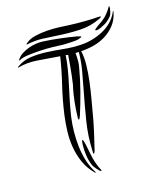

<svg xmlns="http://www.w3.org/2000/svg" viewBox="-137 -840 825 941"><g transform="rotate(-20 276.0 -369.0)"><path d="M300 -508Q286 -454 265.5 -396Q245 -338 223 -286Q222 -284 218 -276.5Q214 -269 212 -270Q209 -270 209.5 -278.5Q210 -287 211 -290Q212 -302 215 -320Q218 -338 221.5 -357Q225 -376 229.5 -394Q234 -412 238 -425Q240 -429 244 -445Q248 -461 252.5 -483.5Q257 -506 262 -533Q267 -560 271 -586L259 -589Q254 -554 244.5 -517.5Q235 -481 223.5 -444.5Q212 -408 201 -370.5Q190 -333 181 -296Q173 -261 169 -223Q165 -185 166 -146.5Q167 -108 175 -71.5Q183 -35 199 -4Q202 3 201 3Q199 3 198 2L196 0Q168 -33 154.5 -71.5Q141 -110 137.5 -151Q134 -192 139 -234Q144 -276 153 -316Q170 -390 193 -458.5Q216 -527 232 -593Q172 -603 119.5 -611.5Q67 -620 22 -611Q19 -611 19 -612Q19 -614 20.5 -614.5Q22 -615 23 -616Q57 -636 95.5 -638Q134 -640 175.5 -634.5Q217 -629 260.5 -620.5Q304 -612 348 -611Q375 -610 404.5 -615.5Q434 -621 461.5 -632.5Q489 -644 511.5 -663Q534 -682 548 -708Q550 -713 552 -713V-710V-708Q541 -670 518 -645.5Q495 -621 465.5 -606Q436 -591 402.5 -585.5Q369 -580 337 -581Q342 -550 337.5 -509Q333 -468 324 -426Q315 -384 305 -346.5Q295 -309 289 -286Q277 -238 261 -188Q245 -138 232 -100Q230 -95 227.5 -91Q225 -87 223 -88Q221 -89 221.5 -93.5Q222 -98 222 -103Q225 -178 244 -253Q263 -328 285 -404Q297 -446 308.5 -489Q320 -532 325 -581Q320 -582 316.5 -582Q313 -582 308 -582Q308 -562 306.5 -543Q305 -524 300 -508ZM327 -721Q366 -716 406 -713Q446 -710 475 -710Q485 -710 485 -707Q485 -703 475 -700Q424 -680 367.5 -682Q311 -684 253 -693Q218 -698 181 -703Q144 -708 101 -703Q97 -702 97 -704Q97 -706 99 -707Q101 -708 103 -710Q122 -724 152 -728.5Q182 -733 214.5 -732.5Q247 -732 277 -728Q307 -724 327 -721ZM177 -690Q219 -684 262.5 -675Q306 -666 347 -655Q349 -653 355.5 -651.5Q362 -650 362 -647Q362 -645 356 -644Q350 -643 347 -641Q338 -639 324.5 -639Q311 -639 296.5 -639.5Q282 -640 268 -641Q254 -642 244 -644Q237 -645 209.5 -648Q182 -651 149 -652Q116 -653 85.5 -651.5Q55 -650 42 -643Q38 -641 37 -641H36Q36 -645 40 -649Q50 -662 67.5 -671Q85 -680 104 -685Q123 -690 142.5 -691Q162 -692 177 -690ZM210 -71Q213 -54 217.5 -37Q222 -20 229 -4Q233 4 230 4Q228 4 224 2Q222 1 221 -1Q208 -16 200.5 -29Q193 -42 188 -71Q186 -82 185.5 -99Q185 -116 186 -132Q187 -148 189 -159Q191 -170 195 -170Q196 -170 197.5 -165Q199 -160 200 -153.5Q201 -147 202 -140.5Q203 -134 203 -132Q205 -115 206.5 -100Q208 -85 210 -71ZM500 -697Q522 -716 537 -738Q539 -742 541 -742Q542 -742 542 -735Q542 -731 541 -728Q537 -711 532 -701Q527 -691 508 -677Q501 -671 489 -665.5Q477 -660 466 -656Q455 -652 446.5 -651.5Q438 -651 437 -655Q437 -656 440 -658.5Q443 -661 447.5 -664Q452 -667 456 -669.5Q460 -672 462 -673Q472 -678 481.5 -684Q491 -690 500 -697Z"/></g></svg>

Font: Akronim
Style: Regular
Weight: 400
Designer: Grzegorz Klimczewski
Foundry: Fonty.PL
Version: Version 1.002